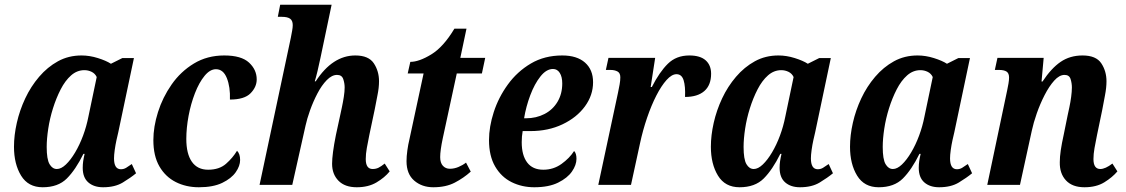

<svg xmlns="http://www.w3.org/2000/svg" viewBox="-20 -780 4751 810"><path d="M160 10Q99 10 69 -39Q39 -88 39 -161Q39 -209 51 -262Q63 -315 86.5 -365Q110 -415 145 -456Q180 -497 224.5 -521.5Q269 -546 324 -546Q358 -546 393 -535Q428 -524 448 -511L496 -535H545L479 -222Q476 -210 471.5 -189.5Q467 -169 464 -147.5Q461 -126 461 -112Q461 -66 490 -66Q502 -66 512 -72Q522 -78 536 -88L554 -49Q531 -30 498 -10Q465 10 415 10Q376 10 352.5 -10.5Q329 -31 329 -72Q329 -87 331 -100.5Q333 -114 337 -131H332Q299 -64 262 -27Q225 10 160 10ZM220 -67Q238 -67 258 -86Q278 -105 297 -137Q316 -169 330.5 -208Q345 -247 353 -288L388 -455Q381 -470 366.5 -477Q352 -484 336 -484Q305 -484 280 -462Q255 -440 236 -403Q217 -366 203.5 -323Q190 -280 183.5 -237Q177 -194 177 -160Q177 -108 189 -87.5Q201 -67 220 -67Z M819 10Q765 10 721.5 -12Q678 -34 652.5 -78Q627 -122 627 -189Q627 -245 646.5 -307Q666 -369 704 -423.5Q742 -478 798 -512Q854 -546 926 -546Q998 -546 1030.5 -516Q1063 -486 1063 -445Q1063 -413 1037 -386.5Q1011 -360 950 -360Q952 -413 937 -450.5Q922 -488 891 -488Q866 -488 843 -460Q820 -432 802.5 -387Q785 -342 775.5 -291Q766 -240 766 -194Q766 -131 789.5 -97.5Q813 -64 858 -64Q905 -64 933.5 -89Q962 -114 980 -144Q993 -131 993 -105Q993 -80 974.5 -53.5Q956 -27 917.5 -8.5Q879 10 819 10Z M1485 10Q1435 10 1408 -17.5Q1381 -45 1381 -89Q1381 -109 1385 -139.5Q1389 -170 1397 -210L1415 -293Q1418 -307 1422.5 -328Q1427 -349 1430.5 -371.5Q1434 -394 1434 -411Q1434 -429 1428 -446.5Q1422 -464 1402 -464Q1380 -464 1358.5 -442Q1337 -420 1319 -385.5Q1301 -351 1288 -314.5Q1275 -278 1269 -250L1213 0H1075L1207 -621Q1210 -637 1212.5 -650.5Q1215 -664 1215 -674Q1215 -693 1204 -701Q1193 -709 1169 -709H1152L1162 -760H1379L1332 -536Q1326 -507 1319.5 -480Q1313 -453 1308 -437H1312Q1383 -546 1479 -546Q1535 -546 1557 -513Q1579 -480 1579 -437Q1579 -410 1572.5 -378.5Q1566 -347 1561 -319L1538 -210Q1532 -181 1527.5 -155.5Q1523 -130 1523 -109Q1523 -67 1552 -67Q1566 -67 1577 -72.5Q1588 -78 1603 -90L1624 -57Q1603 -31 1568.5 -10.5Q1534 10 1485 10Z M1808 10Q1760 10 1727.5 -18Q1695 -46 1695 -100Q1695 -120 1698.5 -145.5Q1702 -171 1707 -191L1767 -470H1700L1711 -519Q1748 -519 1799.5 -550.5Q1851 -582 1897 -659H1948L1922 -536H2027L2013 -470H1907L1848 -197Q1837 -145 1837 -117Q1837 -93 1848.5 -80.5Q1860 -68 1878 -68Q1896 -68 1914 -75.5Q1932 -83 1946 -94L1966 -56Q1936 -29 1898.5 -9.5Q1861 10 1808 10Z M2234 10Q2182 10 2138.5 -11.5Q2095 -33 2069 -77.5Q2043 -122 2043 -189Q2043 -245 2063 -307Q2083 -369 2122.5 -423.5Q2162 -478 2219.5 -512Q2277 -546 2352 -546Q2414 -546 2448 -516Q2482 -486 2482 -433Q2482 -378 2447.5 -331Q2413 -284 2353 -255.5Q2293 -227 2218 -227H2185Q2181 -205 2181 -180Q2181 -125 2204 -94.5Q2227 -64 2272 -64Q2315 -64 2349 -88.5Q2383 -113 2402 -143Q2412 -133 2412 -110Q2412 -84 2393 -56.5Q2374 -29 2334.5 -9.5Q2295 10 2234 10ZM2199 -281Q2242 -281 2277 -299Q2312 -317 2332 -350.5Q2352 -384 2352 -428Q2352 -456 2341.5 -472.5Q2331 -489 2313 -489Q2285 -489 2260 -457.5Q2235 -426 2217 -378Q2199 -330 2191 -281Z M2587 -388Q2591 -407 2594 -423.5Q2597 -440 2597 -454Q2597 -472 2585 -478.5Q2573 -485 2555 -485H2536L2547 -536H2744L2725 -413H2730Q2762 -476 2797.5 -511Q2833 -546 2888 -546Q2934 -546 2957 -525.5Q2980 -505 2980 -469Q2980 -421 2951.5 -396Q2923 -371 2870 -371Q2872 -416 2864 -441.5Q2856 -467 2834 -467Q2814 -467 2792 -442.5Q2770 -418 2749 -377Q2728 -336 2710 -283.5Q2692 -231 2680 -175L2642 0H2504Z M3100 10Q3039 10 3009 -39Q2979 -88 2979 -161Q2979 -209 2991 -262Q3003 -315 3026.5 -365Q3050 -415 3085 -456Q3120 -497 3164.5 -521.5Q3209 -546 3264 -546Q3298 -546 3333 -535Q3368 -524 3388 -511L3436 -535H3485L3419 -222Q3416 -210 3411.5 -189.5Q3407 -169 3404 -147.5Q3401 -126 3401 -112Q3401 -66 3430 -66Q3442 -66 3452 -72Q3462 -78 3476 -88L3494 -49Q3471 -30 3438 -10Q3405 10 3355 10Q3316 10 3292.5 -10.5Q3269 -31 3269 -72Q3269 -87 3271 -100.5Q3273 -114 3277 -131H3272Q3239 -64 3202 -27Q3165 10 3100 10ZM3160 -67Q3178 -67 3198 -86Q3218 -105 3237 -137Q3256 -169 3270.5 -208Q3285 -247 3293 -288L3328 -455Q3321 -470 3306.5 -477Q3292 -484 3276 -484Q3245 -484 3220 -462Q3195 -440 3176 -403Q3157 -366 3143.5 -323Q3130 -280 3123.5 -237Q3117 -194 3117 -160Q3117 -108 3129 -87.5Q3141 -67 3160 -67Z M3687 10Q3626 10 3596 -39Q3566 -88 3566 -161Q3566 -209 3578 -262Q3590 -315 3613.5 -365Q3637 -415 3672 -456Q3707 -497 3751.5 -521.5Q3796 -546 3851 -546Q3885 -546 3920 -535Q3955 -524 3975 -511L4023 -535H4072L4006 -222Q4003 -210 3998.5 -189.5Q3994 -169 3991 -147.5Q3988 -126 3988 -112Q3988 -66 4017 -66Q4029 -66 4039 -72Q4049 -78 4063 -88L4081 -49Q4058 -30 4025 -10Q3992 10 3942 10Q3903 10 3879.5 -10.5Q3856 -31 3856 -72Q3856 -87 3858 -100.5Q3860 -114 3864 -131H3859Q3826 -64 3789 -27Q3752 10 3687 10ZM3747 -67Q3765 -67 3785 -86Q3805 -105 3824 -137Q3843 -169 3857.5 -208Q3872 -247 3880 -288L3915 -455Q3908 -470 3893.5 -477Q3879 -484 3863 -484Q3832 -484 3807 -462Q3782 -440 3763 -403Q3744 -366 3730.5 -323Q3717 -280 3710.5 -237Q3704 -194 3704 -160Q3704 -108 3716 -87.5Q3728 -67 3747 -67Z M4555 10Q4504 10 4477 -19Q4450 -48 4451 -96Q4451 -118 4455 -145.5Q4459 -173 4468 -214L4484 -293Q4487 -307 4491.5 -328Q4496 -349 4499 -371.5Q4502 -394 4502 -411Q4502 -429 4496.5 -446.5Q4491 -464 4471 -464Q4449 -464 4427.5 -440Q4406 -416 4387 -379Q4368 -342 4354 -302Q4340 -262 4333 -229L4283 0H4145L4229 -399Q4232 -413 4234.5 -427.5Q4237 -442 4237 -453Q4237 -471 4226.5 -478Q4216 -485 4194 -485H4177L4188 -536H4383L4374 -436H4378Q4415 -492 4454.5 -519Q4494 -546 4547 -546Q4604 -546 4626 -513Q4648 -480 4648 -437Q4648 -410 4641.5 -377Q4635 -344 4630 -316L4608 -210Q4602 -181 4597.5 -155.5Q4593 -130 4593 -109Q4593 -67 4622 -67Q4643 -67 4673 -90L4694 -57Q4673 -32 4639 -11Q4605 10 4555 10Z"/></svg>

Font: Noto Serif Condensed
Style: Bold Italic
Weight: 700
Width: 3
Italic angle: -12°
Designer: Monotype Design Team
Foundry: Monotype Imaging Inc.
Version: Version 2.014